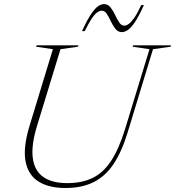

<svg xmlns="http://www.w3.org/2000/svg" viewBox="-20 -932 877 962"><path d="M165.5 -301Q136 -204.5 144.2 -140.8Q152.5 -77 196.2 -45.8Q240 -14.5 317 -14.5Q390 -14.5 443.5 -40.2Q497 -66 536.2 -125.2Q575.5 -184.5 606.5 -285L729 -685.5L644.5 -698L647 -705H837L834.5 -698L746.5 -685.5L618.5 -265Q589 -169.5 548 -108.8Q507 -48 448.2 -19Q389.5 10 307.5 10Q225 10 173 -22.5Q121 -55 108 -123.8Q95 -192.5 128 -301.5L245 -685.5L161 -698L163 -705H373L371 -698L283 -685.5ZM701 -906.5Q674.5 -848 654.5 -819Q634.5 -790 619 -780.5Q603.5 -771 591 -771Q571.5 -771 558.5 -787.2Q545.5 -803.5 535.5 -825Q525.5 -846.5 515.2 -862.5Q505 -878.5 489.5 -878.5Q479 -878.5 466.5 -869.5Q454 -860.5 439 -838Q424 -815.5 404.5 -776H391Q417.5 -834.5 437.8 -863.5Q458 -892.5 473.2 -902Q488.5 -911.5 501 -911.5Q520.5 -911.5 533.5 -895.2Q546.5 -879 556.5 -857.5Q566.5 -836 577.2 -819.8Q588 -803.5 602.5 -803.5Q613.5 -803.5 626 -812.8Q638.5 -822 653.8 -844.2Q669 -866.5 687.5 -906.5Z"/></svg>

Font: Newsreader 60pt ExtraLight
Style: Italic
Weight: 250
Italic angle: -17°
Designer: Hugues Gentile
Foundry: Production Type
Version: Version 1.003